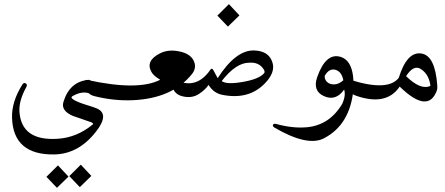

<svg xmlns="http://www.w3.org/2000/svg" viewBox="-20 -466 2169 935"><path d="M373.5 335.9 424.8 390.6 368.7 445.3 317.4 391.6ZM262.2 339.4 313.5 394 257.3 448.7 206.1 395Z M333 2.4Q320.8 9.3 340.8 21Q360.8 32.7 400.9 44.9Q440.9 57.1 452.6 62.5Q514.2 90.3 447.3 175.3Q362.8 283.7 245.1 286.1Q43.5 289.6 38.6 106.4Q36.6 29.3 88.4 -53.7Q95.7 -65.4 105 -60.1Q114.7 -54.7 108.4 -42.5Q71.3 23.9 74.7 78.6Q85 220.2 258.3 210Q354 204.6 431.6 140.1Q438 135.3 422.9 128.9L335.4 98.6Q275.4 73.2 289.1 29.8Q319.3 -68.8 410.6 -77.1Q423.3 -78.1 427.5 -62.7Q431.6 -47.4 425.5 -28.8Q419.4 -10.3 412.6 -12.2Q375.5 -22.9 333 2.4Z M760.3 -77.6Q728.5 -96.7 718.8 -113.3Q685.5 -169.4 759.8 -206.5Q797.9 -225.6 847.2 -216.8Q915 -205.1 927.7 -158.2Q935.1 -130.4 914.1 -104.5Q818.4 13.7 626 22Q534.7 25.9 440.4 2.4Q395 -8.8 391.1 -60.1Q389.2 -80.1 407.2 -76.2Q653.3 -22.5 760.3 -77.6Z M1094.7 -445.8 1146 -391.1 1089.8 -336.4 1038.6 -390.1Z M1219.7 -220.2Q1290.5 -217.3 1307.1 -160.6Q1321.8 -112.3 1268.1 -58.1Q1189.5 21.5 1061.5 -4.4Q1019.5 -13.2 995.6 -52.7Q981.4 -30.3 950.7 -9.8Q914.1 15.6 865.2 2Q820.8 -9.8 816.4 -62.5Q814.9 -84.5 840.8 -73.7Q939 -30.8 1004.4 -126.5Q1011.7 -137.2 1019 -124.5L1040 -85.4Q1129.4 -224.6 1219.7 -220.2ZM1192.4 -160.6Q1128.9 -160.2 1059.6 -71.3Q1083.5 -53.2 1162.8 -67.1Q1242.2 -81.1 1266.1 -109.4Q1272 -116.2 1263.7 -128.9Q1241.2 -164.6 1192.4 -160.6Z M1524.9 -91.3Q1566.9 -209.5 1637.2 -189.5Q1707.5 -169.4 1701.2 -31.7Q1685.5 141.1 1557.6 207.5Q1478 249 1317.9 156.2Q1305.7 148.9 1309.6 141.6Q1313.5 134.3 1325.2 137.7Q1404.8 159.7 1473.1 153.8Q1585.4 144 1647.5 38.1Q1665 -2.9 1655.8 -29.8Q1615.7 27.8 1558.3 2.4Q1501 -22.9 1524.9 -91.3ZM1651.9 -75.2Q1644 -117.2 1613.8 -126Q1583.5 -134.8 1561.5 -97.2Q1559.1 -82 1571 -68.6Q1583 -55.2 1606 -54.9Q1628.9 -54.7 1651.9 -75.2Z M1921.9 -86.9Q1961.4 -215.3 2031.2 -205.6Q2099.1 -196.3 2109.4 -49.8Q2110.4 -36.1 2108.4 -28.3Q2066.9 92.3 1926.3 -44.4Q1861.8 51.8 1713.4 0Q1673.3 -13.7 1669.9 -61Q1668 -83 1689.5 -76.2Q1869.6 -20 1921.9 -86.9ZM1957.5 -95.2Q2028.8 -25.4 2076.2 -47.9Q2069.3 -102.5 2032.2 -127.9Q1996.1 -154.8 1957.5 -95.2Z"/></svg>

Font: Amiri Typewriter
Style: Regular
Weight: 400
Monospace: yes
Designer: Khaled Hosny
Version: Version 1.1